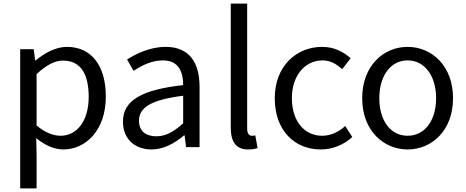

<svg xmlns="http://www.w3.org/2000/svg" viewBox="-20 -816 2584 1065"><path d="M92 -543V229H183V45L181 -50C182 -49 182 -49 183 -48C231 -9 283 13 331 13C456 13 567 -94 567 -280C567 -447 491 -556 351 -556C288 -556 227 -521 178 -481H175L167 -543ZM183 -120V-405C236 -454 283 -480 329 -480C432 -480 472 -399 472 -279C472 -144 406 -63 316 -63C280 -63 232 -78 183 -120Z M821 13C889 13 949 -22 1001 -65H1004L1012 0H1087V-334C1087 -468 1031 -556 899 -556C812 -556 735 -518 685 -486L721 -423C764 -452 821 -481 884 -481C973 -481 996 -414 996 -344C765 -318 662 -259 662 -141C662 -43 730 13 821 13ZM847 -60C793 -60 751 -85 751 -147C751 -217 813 -262 996 -285V-132C943 -85 900 -60 847 -60Z M1356 13C1380 13 1396 10 1409 5L1396 -65C1386 -63 1382 -63 1377 -63C1363 -63 1351 -74 1351 -103V-796H1260V-108C1260 -31 1288 13 1356 13Z M1759 13C1824 13 1886 -12 1934 -56L1895 -117C1861 -86 1817 -63 1767 -63C1667 -63 1599 -146 1599 -271C1599 -396 1671 -481 1769 -481C1813 -481 1846 -461 1878 -432L1925 -493C1886 -527 1837 -556 1766 -556C1627 -556 1504 -452 1504 -271C1504 -91 1615 13 1759 13Z M2241 13C2374 13 2493 -91 2493 -271C2493 -452 2374 -556 2241 -556C2108 -556 1989 -452 1989 -271C1989 -91 2108 13 2241 13ZM2241 -63C2147 -63 2084 -146 2084 -271C2084 -396 2147 -481 2241 -481C2335 -481 2399 -396 2399 -271C2399 -146 2335 -63 2241 -63Z"/></svg>

Font: Kinto Sans
Style: Regular
Weight: 400
Designer: Authors: Ryoko NISHIZUKA  (kana & ideographs); Paul D. Hunt (Latin, Greek & Cyrillic); Wenlong ZHANG  (bopomofo); Sandol
Foundry: Adobe Systems Incorporated, ookami Inc.
Version: Version 0.001